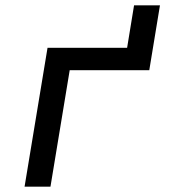

<svg xmlns="http://www.w3.org/2000/svg" viewBox="-20 -699 640 719"><path d="M72 0 158 -520H456L482 -679H579L539 -436H241L169 0Z"/></svg>

Font: Iosevka Aile Medium
Style: Italic
Weight: 500
Italic angle: -9°
Designer: Belleve Invis
Foundry: Belleve Invis
Version: Version 31.1.0; ttfautohint (v1.8.4)